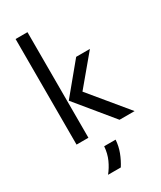

<svg xmlns="http://www.w3.org/2000/svg" viewBox="-222 -744 882 1050"><g transform="rotate(-30 219.0 -219.0)"><path d="M338.2 0 150 -229.2 304.9 -416.7H391.7L239.6 -234.7L433.3 0ZM66.7 0V-666.7H141.7V0ZM133.3 229.2Q156.9 200 173.3 163.9Q189.6 127.8 193.1 83.3H265.3Q262.5 123.6 248.6 160.1Q234.7 196.5 213.9 229.2Z"/></g></svg>

Font: Afacad Flux
Style: Regular
Weight: 400
Designer: Kristian Moeller
Foundry: Dicotype
Version: Version 1.100